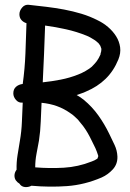

<svg xmlns="http://www.w3.org/2000/svg" viewBox="-20 -770 539 796"><path d="M73.2 -344.7Q57.6 -342.8 46.4 -355.5Q35.2 -368.2 35.2 -382.8Q35.2 -400.4 46.4 -410.2Q57.6 -419.9 74.2 -421.9Q83 -485.4 85.4 -547.9Q87.9 -610.4 89.8 -673.8Q77.1 -677.7 68.8 -687Q60.5 -696.3 60.5 -710.9Q60.5 -725.6 71.8 -738.8Q83 -752 99.6 -750Q135.7 -746.1 172.4 -741.7Q209 -737.3 245.6 -730.5Q282.2 -723.6 317.9 -712.9Q353.5 -702.1 385.7 -685.5Q408.2 -674.8 428.2 -657.7Q448.2 -640.6 461.4 -619.6Q474.6 -598.6 478 -574.2Q481.4 -549.8 470.7 -523.4Q451.2 -475.6 417.5 -442.9Q383.8 -410.2 336.9 -390.6Q327.1 -385.7 317.4 -382.8Q307.6 -379.9 297.9 -376Q312.5 -368.2 328.1 -355.5Q362.3 -327.1 387.7 -291.5Q413.1 -255.9 432.6 -215.8Q443.4 -193.4 454.6 -169.9Q465.8 -146.5 466.8 -121.1Q467.8 -89.8 447.8 -67.9Q427.7 -45.9 401.4 -34.2Q331.1 -3.9 258.3 1.5Q185.5 6.8 110.4 0Q97.7 6.8 83 5.4Q68.4 3.9 60.5 -8.8Q51.8 -13.7 45.9 -22Q40 -30.3 40 -42Q40 -48.8 42.5 -55.2Q44.9 -61.5 48.8 -66.4Q47.9 -96.7 52.7 -126.5Q57.6 -156.2 62.5 -186.5Q69.3 -225.6 70.8 -265.1Q72.3 -304.7 74.2 -343.8ZM167 -664.1Q165 -605.5 162.6 -546.4Q160.2 -487.3 157.2 -428.7Q194.3 -432.6 231.9 -439.9Q269.5 -447.3 303.7 -460.9Q317.4 -465.8 334.5 -475.6Q351.6 -485.4 360.4 -493.2Q374 -506.8 381.3 -516.6Q388.7 -526.4 397.5 -545.9Q395.5 -543 397 -547.9Q398.4 -552.7 399.4 -556.6Q399.4 -557.6 399.9 -561Q400.4 -564.5 400.4 -567.4Q397.5 -577.1 396 -580.1Q394.5 -583 392.6 -585Q392.6 -585.9 389.2 -589.8Q385.7 -593.8 383.8 -594.7Q378.9 -599.6 373 -603.5Q365.2 -608.4 356 -613.8Q346.7 -619.1 338.9 -622.1Q297.9 -638.7 254.4 -648.4Q210.9 -658.2 167 -664.1ZM141.6 -187.5Q136.7 -160.2 131.3 -132.3Q126 -104.5 126 -76.2Q185.5 -71.3 244.6 -74.7Q303.7 -78.1 360.4 -100.6Q372.1 -104.5 383.8 -112.3Q388.7 -122.1 386.7 -126Q381.8 -141.6 375.5 -155.8Q369.1 -169.9 360.4 -186.5Q352.5 -203.1 343.8 -218.3Q335 -233.4 324.2 -248L314.5 -259.8L302.7 -274.4Q295.9 -281.2 287.6 -288.6Q279.3 -295.9 274.4 -298.8Q246.1 -319.3 215.8 -330.1Q185.5 -340.8 152.3 -343.8Q150.4 -304.7 148.9 -265.6Q147.5 -226.6 141.6 -187.5Z"/></svg>

Font: Schoolbell
Style: Regular
Weight: 400
Designer: Font Diner, Inc
Foundry: Font Diner, Inc
Version: Version 1.001